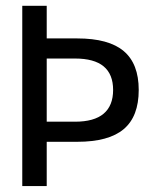

<svg xmlns="http://www.w3.org/2000/svg" viewBox="-20 -624 540 644"><path d="M136.7 -427.7V-215.8H231.4Q295.9 -215.8 327.6 -242.7Q359.4 -269.5 359.4 -322.3Q359.4 -375 327.6 -401.4Q295.9 -427.7 231.4 -427.7ZM54.7 -604.5H136.7V-495.1H239.3Q344.7 -495.1 395 -452.6Q445.3 -410.2 445.3 -322.3Q445.3 -233.4 395 -190.9Q344.7 -148.4 239.3 -148.4H136.7V0H54.7Z"/></svg>

Font: BabelStone Pseudographica
Style: Regular
Weight: 400
Designer: Andrew West
Foundry: BabelStone
Version: Version 16.0.0